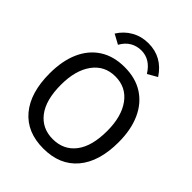

<svg xmlns="http://www.w3.org/2000/svg" viewBox="-232 -934 1065 1065"><g transform="rotate(45 300.0 -402.0)"><path d="M300 11Q171 11 100.5 -73Q30 -157 30 -309Q30 -407 61.5 -478.5Q93 -550 153.5 -589Q214 -628 300 -628Q386 -628 446.5 -589Q507 -550 539 -478.5Q571 -407 571 -309Q571 -157 500 -73Q429 11 300 11ZM300 -63Q385 -63 433.5 -126Q482 -189 482 -309Q482 -422 433.5 -488.5Q385 -555 300 -555Q216 -555 167.5 -488.5Q119 -422 119 -309Q119 -189 167.5 -126Q216 -63 300 -63ZM186 -689 129 -720Q157 -765 201.5 -790Q246 -815 300 -815Q408 -815 470 -720L414 -688Q370 -759 300 -759Q265 -759 235.5 -742Q206 -725 186 -689Z"/></g></svg>

Font: Inconsolata Expanded Medium
Style: Regular
Weight: 500
Width: 7
Monospace: yes
Designer: Raph Levien, Cyreal, Brenton Simpson
Foundry: Raph Levien, Cyreal, Google
Version: Version 3.001; ttfautohint (v1.8.2.53-6de2)